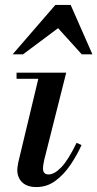

<svg xmlns="http://www.w3.org/2000/svg" viewBox="-20 -744 394 777"><path d="M127 13Q90 13 70 -6Q50 -25 50 -56Q50 -64 51.5 -72Q53 -80 54 -87L141 -450H248L159 -97Q156 -84 155 -76Q154 -68 154 -63Q154 -38 176 -38Q200 -38 228 -67Q256 -96 290 -166L310 -157Q291 -115 264.5 -76Q238 -37 204 -12Q170 13 127 13ZM47 -425V-450H236V-425ZM31 -524 204 -724H266L354 -524H311L215 -630L73 -524Z"/></svg>

Font: Libre Bodoni
Style: Italic
Weight: 400
Italic angle: -13°
Designer: Pablo Impallari, Rodrigo Fuenzalida
Foundry: Impallari Type
Version: Version 2.005;gftools[0.9.23]